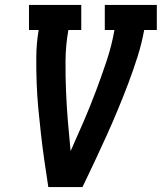

<svg xmlns="http://www.w3.org/2000/svg" viewBox="-20 -755 653 775"><path d="M175 0Q167 -52 159.5 -104Q152 -156 146 -208Q140 -260 135 -313Q130 -366 128 -419Q126 -472 126.5 -526Q127 -580 136 -634H97V-735H308V-634H256Q245 -572 244.5 -510Q244 -448 246.5 -387Q249 -326 254 -265.5Q259 -205 265 -145Q292 -205 318 -265.5Q344 -326 367 -387Q390 -448 410.5 -509.5Q431 -571 442 -634H403V-735H613V-634H562Q552 -579 535 -525.5Q518 -472 498 -419Q478 -366 456 -313Q434 -260 410.5 -208Q387 -156 362.5 -104Q338 -52 313 0Z"/></svg>

Font: Iosevka Curly Slab ExObl
Style: Bold
Weight: 700
Width: 7
Italic angle: -9°
Monospace: yes
Designer: Belleve Invis
Foundry: Belleve Invis
Version: Version 11.0.0; ttfautohint (v1.8.3)